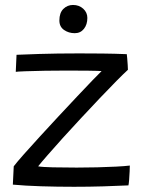

<svg xmlns="http://www.w3.org/2000/svg" viewBox="-20 -732 577 755"><path d="M485 -3Q442.5 -1 386 0.8Q329.5 2.5 271 2.5Q205 2.5 141.8 0.5Q78.5 -1.5 30.5 -6L34 -78Q46.5 -94.5 74 -125.5Q101.5 -156.5 137.2 -195.5Q173 -234.5 211 -275.5Q249 -316.5 283.8 -353.2Q318.5 -390 344 -416.5Q369.5 -443 379.5 -452.5Q367 -453.5 327.5 -454Q288 -454.5 245 -454.5Q202.5 -454.5 157.2 -453.8Q112 -453 79.2 -451.8Q46.5 -450.5 42 -449.5L45 -516.5Q66 -517.5 134 -519.8Q202 -522 291 -522Q334.5 -522 383.2 -521.5Q432 -521 478.5 -519Q479 -516.5 480.2 -503.2Q481.5 -490 482.2 -476.2Q483 -462.5 483 -457.5Q467 -443 437.8 -413.5Q408.5 -384 372.5 -346Q336.5 -308 298.5 -267.2Q260.5 -226.5 226.2 -188.5Q192 -150.5 166.5 -121.2Q141 -92 130 -78Q144 -75 187.8 -74Q231.5 -73 281.5 -73Q321 -73 361.8 -74Q402.5 -75 436.5 -76.8Q470.5 -78.5 490.5 -81Q490.5 -75 489.8 -58.2Q489 -41.5 487.8 -25Q486.5 -8.5 485 -3ZM267 -712.5Q291 -712.5 307.2 -697.8Q323.5 -683 323.5 -661.5Q323.5 -635.5 310 -618.5Q296.5 -601.5 274 -601.5Q250 -601.5 231.8 -614.2Q213.5 -627 213.5 -651.5Q213.5 -681.5 229.2 -697Q245 -712.5 267 -712.5Z"/></svg>

Font: Grandstander Light
Style: Regular
Weight: 300
Designer: Tyler Finck
Foundry: Etcetera Type Co
Version: Version 1.200; ttfautohint (v1.8.3)